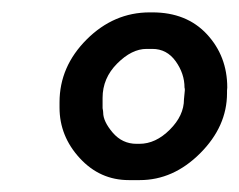

<svg xmlns="http://www.w3.org/2000/svg" viewBox="-20 -665 396 318"><path d="M232.4 -584H222.7Q198.2 -584 174.1 -559.8Q149.9 -535.6 149.9 -502.9V-485.8Q150.9 -481 150.9 -478.5Q150.9 -463.9 166.7 -445.3Q182.6 -426.8 206.1 -426.8H210.9Q237.8 -426.8 261.2 -450.2Q284.7 -473.6 284.7 -500.5L286.1 -515.1V-517.6L285.6 -520Q285.6 -543 271 -563.5Q256.3 -584 232.4 -584ZM211.4 -366.7H193.4Q145.5 -366.7 112.1 -403.1Q78.6 -439.5 78.6 -486.8V-495.6Q78.6 -554.7 123.5 -599.6Q168.5 -644.5 228 -644.5H232.4Q289.1 -644.5 322.8 -608.2Q356.4 -571.8 356.4 -520L356 -515.1V-510.7Q356 -455.6 311.5 -411.1Q267.1 -366.7 211.4 -366.7Z"/></svg>

Font: Averia Sans Libre
Style: Bold Italic
Weight: 700
Italic angle: -6.90001°
Version: Version 1.002